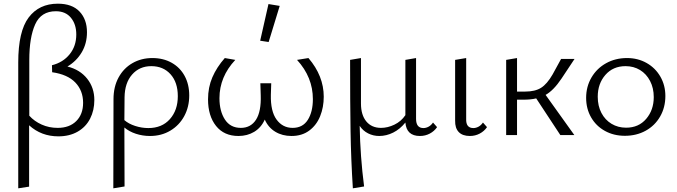

<svg xmlns="http://www.w3.org/2000/svg" viewBox="-20 -733 3675 1042"><path d="M492 -190Q492 -134 469 -89Q446 -44 401.5 -18.5Q357 7 297 7Q204 7 138 -53V280L79 289V-394Q79 -563 135.5 -638Q192 -713 294 -713Q371 -713 411.5 -670.5Q452 -628 452 -558Q452 -497 423.5 -449Q395 -401 346 -372Q414 -355 453 -306Q492 -257 492 -190ZM431 -175Q431 -241 389 -285Q347 -329 263 -341L262 -379Q322 -394 358 -438.5Q394 -483 394 -546Q394 -601 365 -636.5Q336 -672 283 -672Q203 -672 171 -601Q139 -530 139 -407V-105Q166 -75 206 -57Q246 -39 293 -39Q357 -39 394 -76Q431 -113 431 -175Z M1007 -215Q1007 -153 980 -103Q953 -53 904.5 -24Q856 5 794 5Q754 5 717.5 -7Q681 -19 655 -41Q655 171 656 279L595 289Q596 125 596 -195Q596 -262 623.5 -312.5Q651 -363 699 -390.5Q747 -418 807 -418Q866 -418 911.5 -392.5Q957 -367 982 -321Q1007 -275 1007 -215ZM945 -211Q945 -286 905.5 -330Q866 -374 801 -374Q737 -374 697 -328.5Q657 -283 656 -205Q656 -119 655 -81Q678 -61 713.5 -49.5Q749 -38 785 -38Q859 -38 902 -86.5Q945 -135 945 -211Z M1438 -505 1392 -512 1437 -711 1498 -701ZM1737 -208Q1737 -151 1717.5 -102.5Q1698 -54 1658.5 -24.5Q1619 5 1562 5Q1512 5 1474 -18Q1436 -41 1417 -84Q1397 -40 1359.5 -17.5Q1322 5 1274 5Q1196 5 1152.5 -49.5Q1109 -104 1109 -194Q1109 -259 1132.5 -313.5Q1156 -368 1200 -418L1257 -408Q1171 -316 1171 -200Q1171 -130 1200.5 -84.5Q1230 -39 1287 -39Q1341 -39 1369.5 -83.5Q1398 -128 1395 -216L1393 -281H1452L1450 -218Q1448 -129 1481 -84Q1514 -39 1568 -39Q1623 -39 1650.5 -82.5Q1678 -126 1678 -195Q1678 -314 1592 -408L1654 -418Q1737 -321 1737 -208Z M2352 -43Q2337 -21 2312.5 -8Q2288 5 2259 5Q2186 5 2180 -68Q2151 -32 2114 -13.5Q2077 5 2038 5Q2006 5 1978 -9Q1950 -23 1932 -50Q1935 117 1956 279L1895 289Q1885 134 1882.5 -21Q1880 -176 1880 -408L1939 -418V-171Q1939 -109 1968 -74Q1997 -39 2048 -39Q2084 -39 2120.5 -56.5Q2157 -74 2180 -108V-408L2238 -418V-88Q2238 -38 2278 -38Q2292 -38 2306 -45.5Q2320 -53 2330 -68Z M2450 -79V-408L2510 -418V-88Q2508 -38 2549 -38Q2563 -38 2577 -45.5Q2591 -53 2601 -68L2623 -43Q2608 -21 2583.5 -8Q2559 5 2530 5Q2490 5 2469.5 -16.5Q2449 -38 2450 -79Z M2941 -218 3097 0H3021L2890 -199Q2861 -192 2820 -192H2786V0H2727V-408L2786 -418V-236H2830Q2884 -236 2916.5 -256.5Q2949 -277 2979 -329L3025 -413H3098L3027 -306Q2984 -242 2941 -218Z M3161 -202Q3161 -263 3190 -312.5Q3219 -362 3269.5 -390Q3320 -418 3383 -418Q3442 -418 3489.5 -391Q3537 -364 3564 -317Q3591 -270 3591 -212Q3591 -150 3562.5 -100.5Q3534 -51 3484 -23.5Q3434 4 3371 4Q3311 4 3263 -22.5Q3215 -49 3188 -96Q3161 -143 3161 -202ZM3528 -206Q3528 -255 3508 -293.5Q3488 -332 3453.5 -353Q3419 -374 3375 -374Q3307 -374 3265.5 -326.5Q3224 -279 3224 -208Q3224 -158 3244 -120Q3264 -82 3299 -61Q3334 -40 3378 -40Q3446 -40 3487 -88Q3528 -136 3528 -206Z"/></svg>

Font: Isabella Sans
Style: Regular
Weight: 400
Designer: Original fonts by Christian Thalmann (Catharsis Fonts), Modifications by Cristiano Sobral
Version: Version 0.002;July 12, 2020;FontCreator 13.0.0.2655 64-bit; 